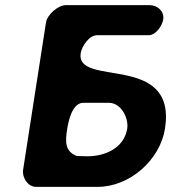

<svg xmlns="http://www.w3.org/2000/svg" viewBox="-20 -727 666 747"><path d="M615 -651C620 -682 594 -707 562 -707H236C206 -707 164 -670 159 -640L70 -67C65 -37 88 0 120 0H360C485 0 603 -105 622 -227C668 -525 273 -385 294 -520C298 -546 326 -590 358 -590H558C587 -590 611 -627 615 -651ZM241 -223C245 -249 259 -327 304 -327H404C451 -327 481 -268 475 -227C463 -150 387 -119 321 -119C315 -119 285 -120 279 -120C232 -138 234 -176 241 -223Z"/></svg>

Font: Asimov Print
Style: Regular
Weight: 500
Designer: Google
Version: Version 2.000980: 2014